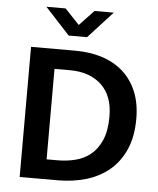

<svg xmlns="http://www.w3.org/2000/svg" viewBox="-57 -877 763 926"><g transform="rotate(5 325.0 -414.5)"><path d="M288 -630Q359 -630 418 -611Q477 -592 519.5 -554Q562 -516 585.5 -459.5Q609 -403 609 -328Q609 -241 581 -178.5Q553 -116 505 -76.5Q457 -37 393.5 -18.5Q330 0 258 0H73V-630ZM195 -96H249Q293 -96 334.5 -106.5Q376 -117 408 -143Q440 -169 459.5 -214Q479 -259 479 -328Q479 -428 422.5 -481Q366 -534 270 -534H195ZM130 -829H223L293 -755L363 -829H456L338 -700H249Z"/></g></svg>

Font: Mukta SemiBold
Style: Regular
Weight: 600
Designer: Girish Dalvi and Yashodeep Gholap
Foundry: Ek Type
Version: Version 2.538;PS 1.002;hotconv 16.6.51;makeotf.lib2.5.65220;